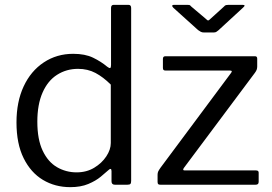

<svg xmlns="http://www.w3.org/2000/svg" viewBox="-20 -762 1120 792"><path d="M454 0Q447 0 443.5 -3.5Q440 -7 440 -14V-56Q440 -64 436.5 -65Q433 -66 427 -60Q416 -50 395.5 -33Q375 -16 344 -3Q313 10 270 10Q207 10 157 -20Q107 -50 77.5 -109.5Q48 -169 48 -257Q48 -342 77.5 -405.5Q107 -469 160.5 -504.5Q214 -540 282 -540Q331 -540 364 -524Q397 -508 422 -487Q431 -480 434.5 -481.5Q438 -483 438 -494V-729Q438 -742 449 -742H510Q521 -742 521 -729V-16Q521 -7 518 -3.5Q515 0 505 0H454ZM437 -413Q406 -444 374 -461Q342 -478 302 -478Q254 -478 215.5 -453.5Q177 -429 155.5 -380Q134 -331 134 -260Q134 -187 156 -140.5Q178 -94 215 -72.5Q252 -51 296 -51Q337 -51 368.5 -70Q400 -89 418.5 -117Q437 -145 437 -172V-413ZM642 0Q635 0 632.5 -2.5Q630 -5 630 -12V-41Q630 -49 632.5 -54.5Q635 -60 642 -70L933 -461Q941 -471 928 -471H663Q657 -471 654.5 -473.5Q652 -476 652 -482V-519Q652 -530 662 -530H1032Q1041 -530 1041 -520V-488Q1041 -481 1039 -475Q1037 -469 1031 -461L739 -70Q731 -59 742 -59H1036Q1047 -59 1047 -50V-12Q1047 -6 1044 -3Q1041 0 1034 0H642ZM904 -735Q908 -740 912.5 -741Q917 -742 922 -742H981Q996 -742 982 -730L881 -637Q877 -634 873 -631Q869 -628 861 -628H822Q813 -628 808 -631Q803 -634 797 -638L695 -730Q690 -735 690.5 -738.5Q691 -742 697 -742H751Q758 -742 761 -741.5Q764 -741 769 -735L827 -686Q836 -677 839 -677.5Q842 -678 850 -686Z"/></svg>

Font: Libre Franklin Thin
Style: Regular
Weight: 400
Version: Version 3.000